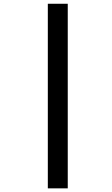

<svg xmlns="http://www.w3.org/2000/svg" viewBox="-20 -778 602 1031"><path d="M236.8 -757.8H343.8V233.4H236.8Z"/></svg>

Font: Viking Open Sans
Style: Bold Italic
Weight: 700
Italic angle: -12°
Foundry: Ascender Corporation
Version: Version 2.000